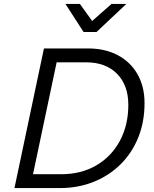

<svg xmlns="http://www.w3.org/2000/svg" viewBox="-20 -963 791 983"><path d="M54 0 205 -715H430Q518 -715 583 -680.5Q648 -646 684 -583Q720 -520 720 -435Q720 -339 688 -259.5Q656 -180 597.5 -122Q539 -64 459.5 -32Q380 0 284 0ZM149 -71H293Q395 -71 472.5 -116Q550 -161 593.5 -241.5Q637 -322 637 -426Q637 -527 579 -585.5Q521 -644 420 -644H270ZM408 -799 315 -943H389L481 -815H406L551 -943H627L474 -799Z"/></svg>

Font: Wix Madefor Text
Style: Italic
Weight: 400
Italic angle: -12°
Designer: Dalton Maag Ltd
Foundry: Dalton Maag Ltd
Version: Version 3.100